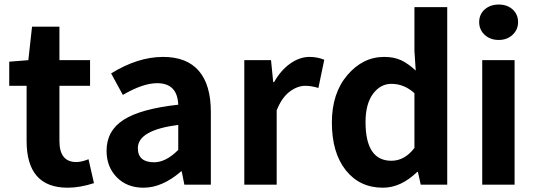

<svg xmlns="http://www.w3.org/2000/svg" viewBox="-20 -830 2412 863"><path d="M284.2 13.7Q99.6 13.7 99.6 -196.3V-444.3H21.5V-552.7L107.4 -559.6L124 -710H247.1V-559.6H384.8V-444.3H247.1V-196.3Q247.1 -101.6 323.2 -101.6Q345.7 -101.6 377.9 -114.3L402.3 -6.8Q338.9 13.7 284.2 13.7Z M625 13.7Q550.8 13.7 504.9 -33.2Q459 -80.1 459 -152.3Q459 -242.2 535.6 -291.5Q612.3 -340.8 781.2 -359.4Q777.3 -456.1 686.5 -456.1Q622.1 -456.1 532.2 -403.3L479.5 -500Q599.6 -574.2 712.9 -574.2Q819.3 -574.2 873.5 -511.7Q927.7 -449.2 927.7 -327.1V0H808.6L796.9 -59.6H793.9Q709 13.7 625 13.7ZM672.9 -100.6Q725.6 -100.6 781.2 -156.2V-268.6Q599.6 -245.1 599.6 -164.1Q599.6 -100.6 672.9 -100.6Z M1078.1 0V-559.6H1198.2L1208 -460.9H1211.9Q1242.2 -514.6 1284.7 -544.4Q1327.1 -574.2 1371.1 -574.2Q1406.2 -574.2 1437.5 -561.5L1411.1 -434.6Q1379.9 -444.3 1352.5 -444.3Q1316.4 -444.3 1281.2 -417.5Q1246.1 -390.6 1223.6 -334V0Z M1701.2 13.7Q1596.7 13.7 1534.2 -64.9Q1471.7 -143.6 1471.7 -279.3Q1471.7 -411.1 1541.5 -492.7Q1611.3 -574.2 1707 -574.2Q1751 -574.2 1783.2 -559.1Q1815.4 -543.9 1848.6 -512.7L1842.8 -600.6V-797.9H1990.2V0H1871.1L1858.4 -57.6H1855.5Q1782.2 13.7 1701.2 13.7ZM1739.3 -107.4Q1798.8 -107.4 1842.8 -165V-411.1Q1796.9 -453.1 1739.3 -453.1Q1689.5 -453.1 1656.2 -407.7Q1623 -362.3 1623 -281.2Q1623 -107.4 1739.3 -107.4Z M2147.5 0V-559.6H2293V0ZM2221.7 -650.4Q2183.6 -650.4 2158.7 -673.3Q2133.8 -696.3 2133.8 -730.5Q2133.8 -765.6 2158.7 -787.6Q2183.6 -809.6 2221.7 -809.6Q2259.8 -809.6 2284.2 -787.6Q2308.6 -765.6 2308.6 -730.5Q2308.6 -696.3 2283.7 -673.3Q2258.8 -650.4 2221.7 -650.4Z"/></svg>

Font: Nasu
Style: Bold
Weight: 700
Designer: Ryoko NISHIZUKA (kana &amp; ideographs); Paul D. Hunt (Latin, Greek &amp; Cyrillic); Wenlong ZHANG (bopomofo); Sandoll C
Version: Version 2014.1215